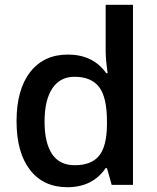

<svg xmlns="http://www.w3.org/2000/svg" viewBox="-20 -780 663 810"><path d="M264.2 9.8Q163.1 9.8 106.4 -63.5Q49.8 -136.7 49.8 -269Q49.8 -401.9 107.2 -475.8Q164.6 -549.8 266.1 -549.8Q372.6 -549.8 428.2 -471.2H434.1Q425.8 -529.3 425.8 -563V-759.8H541V0H451.2L431.2 -70.8H425.8Q370.6 9.8 264.2 9.8ZM294.9 -83Q365.7 -83 397.9 -122.8Q430.2 -162.6 431.2 -252V-268.1Q431.2 -370.1 397.9 -413.1Q364.7 -456.1 293.9 -456.1Q233.4 -456.1 200.7 -407Q168 -357.9 168 -267.1Q168 -177.2 199.7 -130.1Q231.4 -83 294.9 -83Z"/></svg>

Font: f3_56222          
Style: Regular
Weight: 600
Foundry: Ascender Corporation
Version: Version 1.10